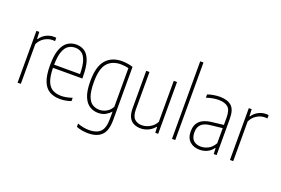

<svg xmlns="http://www.w3.org/2000/svg" viewBox="-128 -1229 2752 1880"><g transform="rotate(20 1248.0 -289.0)"><path d="M72 0V-540H102L105 -467H109Q135.5 -505.5 173 -524.8Q210.5 -544 251 -544Q260 -544 266.8 -543.5Q273.5 -543 278 -542V-508Q270.5 -509 264.8 -509Q259 -509 250 -509Q209 -509 168.8 -484.8Q128.5 -460.5 106 -414V0Z M516 9Q450 9 404.5 -17.8Q359 -44.5 335.5 -105.5Q312 -166.5 312 -270Q312 -373.5 335 -434.5Q358 -495.5 397.5 -521.8Q437 -548 487 -548Q537.5 -548 575 -522Q612.5 -496 633.2 -435.2Q654 -374.5 654 -270V-255H348Q349.5 -167 369 -116.8Q388.5 -66.5 425.8 -45.2Q463 -24 518 -24Q541.5 -24 568.2 -29Q595 -34 630 -45V-11Q598 0 570.2 4.5Q542.5 9 516 9ZM487 -515Q449 -515 418 -495.5Q387 -476 368.2 -426.5Q349.5 -377 348 -288H618Q617 -377 600 -426.5Q583 -476 553.8 -495.5Q524.5 -515 487 -515Z M888 230Q858 230 824.8 224.2Q791.5 218.5 766 208V174Q799 186 829.2 191.5Q859.5 197 888 197Q964.5 197 1003.8 158.8Q1043 120.5 1043 23V-50H1040Q1022 -27.5 989.8 -9.2Q957.5 9 913 9Q866 9 825.8 -14.8Q785.5 -38.5 760.8 -96.8Q736 -155 736 -259Q736 -411.5 796.2 -479.8Q856.5 -548 963 -548Q991.5 -548 1023.8 -542.8Q1056 -537.5 1077 -530V21Q1077 135 1028.8 182.5Q980.5 230 888 230ZM915 -24Q952.5 -24 988 -44Q1023.5 -64 1043 -102V-505Q1028 -509 1005.8 -512Q983.5 -515 963 -515Q871.5 -515 821.8 -457.8Q772 -400.5 772 -263Q772 -165.5 791.2 -114Q810.5 -62.5 843 -43.2Q875.5 -24 915 -24Z M1356 9Q1316.5 9 1284.8 -5.8Q1253 -20.5 1234.5 -56Q1216 -91.5 1216 -154V-540H1250V-152Q1250 -79.5 1280 -51.8Q1310 -24 1357 -24Q1379 -24 1406.2 -32.2Q1433.5 -40.5 1459.2 -60Q1485 -79.5 1503 -113V-540H1537V0H1507L1504 -60H1500Q1471 -25 1433 -8Q1395 9 1356 9Z M1681 0V-808H1715V0Z M1970 8Q1907 8 1867.5 -28Q1828 -64 1828 -133Q1828 -270.5 1992 -288L2112 -302V-378Q2112 -459 2078 -487Q2044 -515 1981 -515Q1955 -515 1922 -509.5Q1889 -504 1855 -492V-526Q1882 -536.5 1917 -542.2Q1952 -548 1982 -548Q2061 -548 2103.5 -511Q2146 -474 2146 -377V0H2116L2113 -61H2109Q2084.5 -26.5 2048.8 -9.2Q2013 8 1970 8ZM1865 -137Q1865 -79.5 1893.2 -52.2Q1921.5 -25 1973 -25Q2007.5 -25 2045.2 -43.2Q2083 -61.5 2112 -111V-268.5L1991 -255Q1926 -248.5 1895.5 -219Q1865 -189.5 1865 -137Z M2285 0V-540H2315L2318 -467H2322Q2348.5 -505.5 2386 -524.8Q2423.5 -544 2464 -544Q2473 -544 2479.8 -543.5Q2486.5 -543 2491 -542V-508Q2483.5 -509 2477.8 -509Q2472 -509 2463 -509Q2422 -509 2381.8 -484.8Q2341.5 -460.5 2319 -414V0Z"/></g></svg>

Font: Encode Sans Condensed Thin
Style: Regular
Weight: 100
Width: 3
Designer: Multiple Designers
Foundry: Impallari Type
Version: Version 3.000; ttfautohint (v1.8.3) -l 8 -r 50 -G 200 -x 14 